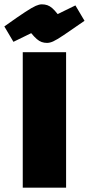

<svg xmlns="http://www.w3.org/2000/svg" viewBox="-55 -866 410 886"><path d="M50 -625H250V0H50ZM162 -668Q149 -668 137.5 -672Q126 -676 114.5 -686Q103 -696 89 -713L7 -673L-35 -744Q28 -789 61 -810.5Q94 -832 110 -839Q126 -846 138 -846Q152 -846 163.5 -842Q175 -838 186 -828.5Q197 -819 211 -801L293 -841L335 -770Q272 -726 239 -704Q206 -682 190.5 -675Q175 -668 162 -668Z"/></svg>

Font: Changa ExtraBold
Style: Regular
Weight: 800
Designer: Eduardo Rodriguez Tunni
Foundry: Eduardo Rodriguez Tunni
Version: Version 3.002; ttfautohint (v1.8.2)